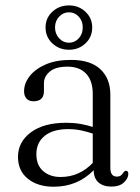

<svg xmlns="http://www.w3.org/2000/svg" viewBox="-20 -680 516 710"><path d="M46.5 -100Q46.5 -155 94 -190.5Q141.5 -226 225 -226Q252.5 -226 277.2 -221.8Q302 -217.5 323 -210.5V-332.5Q323 -381.5 298.5 -407.5Q274 -433.5 229.5 -433.5Q185.5 -433.5 164 -415.2Q142.5 -397 142.5 -372.5V-343Q142.5 -305.5 103.5 -305.5Q87 -305.5 78 -315.5Q69 -325.5 69 -342.5Q69 -372 89.8 -398.5Q110.5 -425 149.2 -441.8Q188 -458.5 242.5 -458.5Q314.5 -458.5 351.2 -424Q388 -389.5 388 -330.5V-59.5Q388 -27 412 -27Q421.5 -27 427 -31.2Q432.5 -35.5 436 -41.5Q441 -48.5 445.5 -48.5Q454.5 -48.5 454.5 -37Q454.5 -20.5 438.2 -5.2Q422 10 392.5 10Q361.5 10 344 -5.5Q326.5 -21 326.5 -50.5Q266.5 10.5 178.5 10.5Q119.5 10.5 83 -19Q46.5 -48.5 46.5 -100ZM114.5 -110Q114.5 -69 139.8 -47.2Q165 -25.5 204 -25.5Q273 -25.5 323 -77.5V-186Q302.5 -193 280 -197.8Q257.5 -202.5 232 -202.5Q176.5 -202.5 145.5 -177.8Q114.5 -153 114.5 -110ZM235 -496Q199 -496 173.8 -519.5Q148.5 -543 148.5 -578.5Q148.5 -613.5 173.8 -636.8Q199 -660 235 -660Q271 -660 296 -636.5Q321 -613 321 -578.5Q321 -543 296 -519.5Q271 -496 235 -496ZM235 -634.5Q214 -634.5 198.8 -618.5Q183.5 -602.5 183.5 -578.5Q183.5 -554.5 198.8 -538.2Q214 -522 235 -522Q256.5 -522 271.2 -538.2Q286 -554.5 286 -578.5Q286 -602.5 271.2 -618.5Q256.5 -634.5 235 -634.5Z"/></svg>

Font: Fraunces 72pt S050 Light
Style: Regular
Weight: 300
Version: Version 1.000; ttfautohint (v1.8.3)